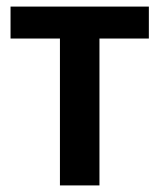

<svg xmlns="http://www.w3.org/2000/svg" viewBox="-20 -563 484 583"><path d="M162 0V-446H12V-543H432V-446H282V0Z"/></svg>

Font: Noto Sans SemiCondensed SemiBold
Style: Regular
Weight: 600
Width: 4
Designer: Monotype Design Team
Foundry: Monotype Imaging Inc.
Version: Version 2.013; ttfautohint (v1.8.4.7-5d5b)